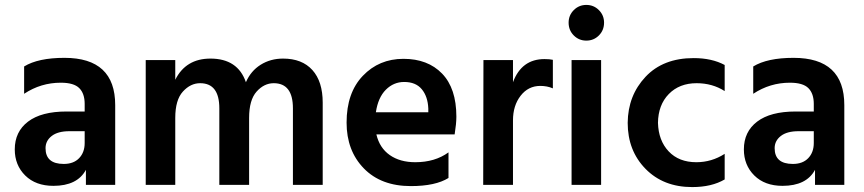

<svg xmlns="http://www.w3.org/2000/svg" viewBox="-20 -751 3509 780"><path d="M239 -85Q279 -85 301.5 -108.5Q324 -132 324 -170V-218H262Q215 -218 190 -198.5Q165 -179 165 -149Q165 -85 239 -85ZM329 -61Q294 4 197 4Q125 4 82.5 -38Q40 -80 40 -144Q40 -216 94 -257Q148 -298 250 -298H324V-329Q324 -371 302 -393Q280 -415 227 -415Q146 -415 78 -370V-481Q135 -516 242 -516Q448 -516 448 -324V0H329Z M1291 0H1170V-311Q1170 -413 1092 -413Q1053 -413 1022.5 -379Q992 -345 992 -272V0H871V-311Q871 -413 793 -413Q754 -413 723 -379Q692 -345 692 -272V0H572V-507H692V-427Q735 -513 835 -513Q946 -513 979 -417Q999 -463 1039 -488Q1079 -513 1130 -513Q1207 -513 1249 -466.5Q1291 -420 1291 -334Z M1802 -28Q1749 5 1649 5Q1528 5 1458 -67Q1388 -139 1388 -253Q1388 -374 1454 -443Q1520 -512 1619 -512Q1718 -512 1776 -452Q1834 -392 1834 -277Q1834 -249 1827 -205H1509Q1522 -150 1563.5 -121Q1605 -92 1667 -92Q1747 -92 1802 -132ZM1622 -418Q1579 -418 1547.5 -386.5Q1516 -355 1507 -295H1720V-310Q1718 -359 1693.5 -388.5Q1669 -418 1622 -418Z M2064 0H1943L1944 -507H2064V-417Q2099 -511 2192 -511Q2213 -511 2226 -508V-392Q2203 -402 2175 -402Q2126 -402 2095 -362Q2064 -322 2064 -262Z M2422 0H2302V-507H2422ZM2434 -659Q2434 -628 2413 -607Q2392 -586 2362 -586Q2332 -586 2311 -607Q2290 -628 2290 -659Q2290 -689 2311 -710Q2332 -731 2362 -731Q2392 -731 2413 -710Q2434 -689 2434 -659Z M2924 -22Q2871 9 2792 9Q2675 9 2602.5 -65Q2530 -139 2530 -252Q2531 -363 2602.5 -439Q2674 -515 2798 -515Q2872 -515 2924 -487V-381Q2874 -413 2810 -413Q2740 -413 2697 -369Q2654 -325 2653 -252Q2655 -180 2696.5 -136Q2738 -92 2809 -92Q2871 -92 2924 -126Z M3201 -85Q3241 -85 3263.5 -108.5Q3286 -132 3286 -170V-218H3224Q3177 -218 3152 -198.5Q3127 -179 3127 -149Q3127 -85 3201 -85ZM3291 -61Q3256 4 3159 4Q3087 4 3044.5 -38Q3002 -80 3002 -144Q3002 -216 3056 -257Q3110 -298 3212 -298H3286V-329Q3286 -371 3264 -393Q3242 -415 3189 -415Q3108 -415 3040 -370V-481Q3097 -516 3204 -516Q3410 -516 3410 -324V0H3291Z"/></svg>

Font: Hind Siliguri SemiBold
Style: Regular
Weight: 600
Designer: Jyotish Sonowal
Foundry: Indian Type Foundry
Version: Version 1.001;PS 1.0;hotconv 1.0.86;makeotf.lib2.5.63406; tt